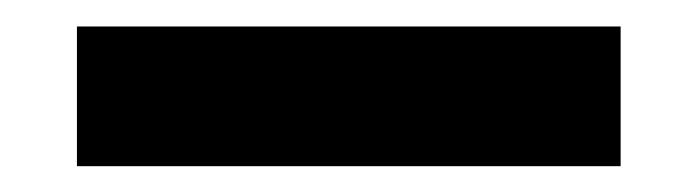

<svg xmlns="http://www.w3.org/2000/svg" viewBox="-20 -20 527 145"><path d="M448.7 0V105.5H38.1V0Z"/></svg>

Font: Ufes Sans
Style: Bold
Weight: 700
Designer: Ricardo Esteves & Filipe Motta
Foundry: ProDesignUfes - Ricardo Esteves, Filipe Motta (This is a derivative work, based on Roboto family, by Christian Robertson
Version: Version 2.0